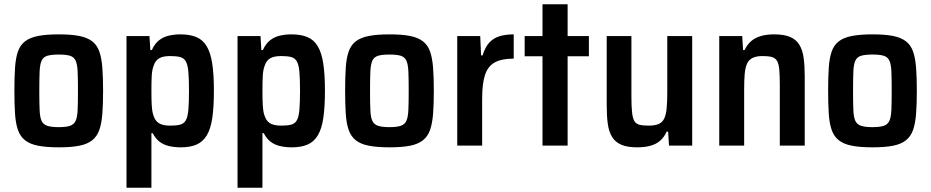

<svg xmlns="http://www.w3.org/2000/svg" viewBox="-20 -678 4335 894"><path d="M254 8Q196 8 157.5 0.5Q119 -7 96.5 -25Q74 -43 63.5 -73Q53 -103 50 -148Q47 -193 47 -255Q47 -318 50 -363Q53 -408 63.5 -438Q74 -468 96.5 -485.5Q119 -503 157.5 -510.5Q196 -518 254 -518Q312 -518 349.5 -510.5Q387 -503 409.5 -485.5Q432 -468 442.5 -438Q453 -408 456.5 -363Q460 -318 460 -255Q460 -193 456.5 -148Q453 -103 442.5 -73Q432 -43 409.5 -25Q387 -7 349.5 0.5Q312 8 254 8ZM253 -86Q287 -86 305.5 -92Q324 -98 332 -115Q340 -132 341.5 -166Q343 -200 343 -255Q343 -312 341.5 -345.5Q340 -379 332 -396Q324 -413 305.5 -418.5Q287 -424 253 -424Q220 -424 201 -418.5Q182 -413 174 -396Q166 -379 164.5 -345.5Q163 -312 163 -255Q163 -199 164.5 -165Q166 -131 174 -114.5Q182 -98 201 -92Q220 -86 253 -86Z M569 196V-510H676L680 -445H687Q700 -474 720 -490Q740 -506 766 -512Q792 -518 820 -518Q864 -518 894 -505.5Q924 -493 942 -463.5Q960 -434 968 -383.5Q976 -333 976 -256Q976 -180 968.5 -129Q961 -78 943 -48Q925 -18 895.5 -5Q866 8 822 8Q792 8 766.5 2Q741 -4 722.5 -18.5Q704 -33 691 -58H685V196ZM772 -93Q801 -93 818.5 -97.5Q836 -102 845 -117.5Q854 -133 857 -166Q860 -199 860 -255Q860 -312 857 -344.5Q854 -377 845 -392.5Q836 -408 818.5 -412.5Q801 -417 772 -417Q739 -417 721 -406.5Q703 -396 695 -371Q688 -352 686.5 -325Q685 -298 685 -255Q685 -216 686.5 -188.5Q688 -161 693 -145Q701 -116 719.5 -104.5Q738 -93 772 -93Z M1086 196V-510H1193L1197 -445H1204Q1217 -474 1237 -490Q1257 -506 1283 -512Q1309 -518 1337 -518Q1381 -518 1411 -505.5Q1441 -493 1459 -463.5Q1477 -434 1485 -383.5Q1493 -333 1493 -256Q1493 -180 1485.5 -129Q1478 -78 1460 -48Q1442 -18 1412.5 -5Q1383 8 1339 8Q1309 8 1283.5 2Q1258 -4 1239.5 -18.5Q1221 -33 1208 -58H1202V196ZM1289 -93Q1318 -93 1335.5 -97.5Q1353 -102 1362 -117.5Q1371 -133 1374 -166Q1377 -199 1377 -255Q1377 -312 1374 -344.5Q1371 -377 1362 -392.5Q1353 -408 1335.5 -412.5Q1318 -417 1289 -417Q1256 -417 1238 -406.5Q1220 -396 1212 -371Q1205 -352 1203.5 -325Q1202 -298 1202 -255Q1202 -216 1203.5 -188.5Q1205 -161 1210 -145Q1218 -116 1236.5 -104.5Q1255 -93 1289 -93Z M1794 8Q1736 8 1697.5 0.5Q1659 -7 1636.5 -25Q1614 -43 1603.5 -73Q1593 -103 1590 -148Q1587 -193 1587 -255Q1587 -318 1590 -363Q1593 -408 1603.5 -438Q1614 -468 1636.5 -485.5Q1659 -503 1697.5 -510.5Q1736 -518 1794 -518Q1852 -518 1889.5 -510.5Q1927 -503 1949.5 -485.5Q1972 -468 1982.5 -438Q1993 -408 1996.5 -363Q2000 -318 2000 -255Q2000 -193 1996.5 -148Q1993 -103 1982.5 -73Q1972 -43 1949.5 -25Q1927 -7 1889.5 0.5Q1852 8 1794 8ZM1793 -86Q1827 -86 1845.5 -92Q1864 -98 1872 -115Q1880 -132 1881.5 -166Q1883 -200 1883 -255Q1883 -312 1881.5 -345.5Q1880 -379 1872 -396Q1864 -413 1845.5 -418.5Q1827 -424 1793 -424Q1760 -424 1741 -418.5Q1722 -413 1714 -396Q1706 -379 1704.5 -345.5Q1703 -312 1703 -255Q1703 -199 1704.5 -165Q1706 -131 1714 -114.5Q1722 -98 1741 -92Q1760 -86 1793 -86Z M2109 0V-510H2216L2220 -420H2227Q2239 -459 2258.5 -480Q2278 -501 2306.5 -509.5Q2335 -518 2372 -518V-405Q2316 -405 2284 -387.5Q2252 -370 2238.5 -329.5Q2225 -289 2225 -219V0Z M2506 0V-416H2423V-510H2506V-658H2623V-510H2722V-416H2623V0Z M2947 8Q2901 8 2873 -4Q2845 -16 2830 -40.5Q2815 -65 2810 -101.5Q2805 -138 2805 -187V-510H2920V-230Q2920 -183 2923 -155Q2926 -127 2934 -114Q2942 -101 2958 -97Q2974 -93 3000 -93Q3029 -93 3046.5 -100.5Q3064 -108 3072.5 -125.5Q3081 -143 3084 -172.5Q3087 -202 3087 -246V-510H3203V0H3095L3091 -65H3084Q3073 -40 3054.5 -23.5Q3036 -7 3009 0.5Q2982 8 2947 8Z M3329 0V-510H3436L3440 -445H3447Q3459 -470 3477 -486Q3495 -502 3522 -510Q3549 -518 3584 -518Q3631 -518 3659 -506Q3687 -494 3702 -469.5Q3717 -445 3722 -408.5Q3727 -372 3727 -323V0H3611V-280Q3611 -327 3608.5 -354Q3606 -381 3598 -394.5Q3590 -408 3574 -412.5Q3558 -417 3531 -417Q3501 -417 3483.5 -408Q3466 -399 3458 -380.5Q3450 -362 3447.5 -333.5Q3445 -305 3445 -264V0Z M4043 8Q3985 8 3946.5 0.5Q3908 -7 3885.5 -25Q3863 -43 3852.5 -73Q3842 -103 3839 -148Q3836 -193 3836 -255Q3836 -318 3839 -363Q3842 -408 3852.5 -438Q3863 -468 3885.5 -485.5Q3908 -503 3946.5 -510.5Q3985 -518 4043 -518Q4101 -518 4138.5 -510.5Q4176 -503 4198.5 -485.5Q4221 -468 4231.5 -438Q4242 -408 4245.5 -363Q4249 -318 4249 -255Q4249 -193 4245.5 -148Q4242 -103 4231.5 -73Q4221 -43 4198.5 -25Q4176 -7 4138.5 0.5Q4101 8 4043 8ZM4042 -86Q4076 -86 4094.5 -92Q4113 -98 4121 -115Q4129 -132 4130.5 -166Q4132 -200 4132 -255Q4132 -312 4130.5 -345.5Q4129 -379 4121 -396Q4113 -413 4094.5 -418.5Q4076 -424 4042 -424Q4009 -424 3990 -418.5Q3971 -413 3963 -396Q3955 -379 3953.5 -345.5Q3952 -312 3952 -255Q3952 -199 3953.5 -165Q3955 -131 3963 -114.5Q3971 -98 3990 -92Q4009 -86 4042 -86Z"/></svg>

Font: Saira SemiCondensed SemiBold
Style: Regular
Weight: 600
Width: 4
Designer: Hector Gatti with collaboration of the Omnibus-Type team
Foundry: Omnibus-Type
Version: Version 1.101